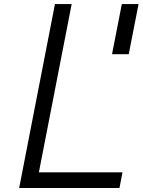

<svg xmlns="http://www.w3.org/2000/svg" viewBox="-20 -937 711 957"><path d="M75.5 0 253.9 -916.7H337.2L173.8 -78.1H590.5L575.5 0ZM587.2 -916.7H670.6L621.7 -666.7H538.4Z"/></svg>

Font: Monoid
Style: Italic
Weight: 400
Width: 4
Italic angle: -11°
Monospace: yes
Version: Version 0.61